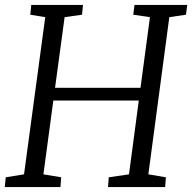

<svg xmlns="http://www.w3.org/2000/svg" viewBox="-20 -763 784 783"><path d="M-0.5 0 3.5 -40 78 -52 164.5 -693 103.5 -703 107.5 -743H318.5L314.5 -703L243.5 -693L204.5 -405H553L591.5 -693L523.5 -703L528.5 -743H743.5L738.5 -703L670.5 -693L585 -52L656.5 -40L653.5 0H420.5L423.5 -40L506 -52L546 -353H197.5L157 -52L229.5 -40L226.5 0Z"/></svg>

Font: Merriweather Light
Style: Italic
Weight: 300
Italic angle: -7.8°
Designer: Eben Sorkin
Foundry: Eben Sorkin
Version: Version 2.101